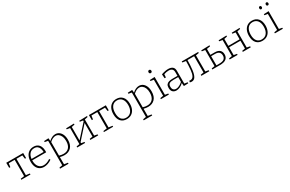

<svg xmlns="http://www.w3.org/2000/svg" viewBox="219 -2518 6841 4530"><g transform="rotate(-30 3639.0 -253.0)"><path d="M124 0V-27L224 -41V-486H63L49 -387H17V-525H478V-387H447L433 -486H272V-41L374 -27V0Z M746 7Q682 7 632.5 -23Q583 -53 555 -111.5Q527 -170 527 -255Q527 -339 555.5 -401.5Q584 -464 636.5 -498Q689 -532 760 -532Q826 -532 870 -503Q914 -474 936 -423Q958 -372 958 -306Q958 -298 957.5 -289.5Q957 -281 956 -268H576Q576 -265 576 -261Q576 -152 625 -92Q674 -32 756 -32Q797 -32 843.5 -47.5Q890 -63 938 -96L957 -67Q903 -29 849 -11Q795 7 746 7ZM757 -494Q680 -494 634 -442Q588 -390 579 -305H908Q908 -356 893.5 -399Q879 -442 845.5 -468Q812 -494 757 -494Z M1047 230V202L1132 186V-479L1047 -494V-522L1169 -528L1175 -451Q1220 -492 1264.5 -512Q1309 -532 1353 -532Q1408 -532 1452.5 -501.5Q1497 -471 1523.5 -412Q1550 -353 1550 -269Q1550 -134 1482 -63Q1414 8 1300 8Q1272 8 1242 3.5Q1212 -1 1180 -9V187L1278 202V230ZM1297 -30Q1394 -30 1446.5 -91.5Q1499 -153 1499 -264Q1499 -337 1478 -388Q1457 -439 1420.5 -466.5Q1384 -494 1338 -494Q1301 -494 1260.5 -475Q1220 -456 1180 -417V-49Q1242 -30 1297 -30Z M1647 0V-28L1732 -44V-481L1647 -495V-522L1862 -528V-501L1778 -483V-117L2088 -460V-483L2004 -495V-522L2219 -528V-501L2134 -483V-44L2219 -28V0H2004V-28L2088 -43V-414L1778 -68V-42L1862 -28V0Z M2376 0V-27L2476 -41V-486H2315L2301 -387H2269V-525H2730V-387H2699L2685 -486H2524V-41L2626 -27V0Z M3016 -532Q3120 -532 3180.5 -463.5Q3241 -395 3241 -272Q3241 -188 3212 -125Q3183 -62 3129 -27.5Q3075 7 2999 7Q2896 7 2837 -59.5Q2778 -126 2778 -251Q2778 -337 2806.5 -400Q2835 -463 2888.5 -497.5Q2942 -532 3016 -532ZM3013 -494Q2924 -494 2876 -429.5Q2828 -365 2828 -254Q2828 -144 2874 -87Q2920 -30 3002 -30Q3093 -30 3142 -95Q3191 -160 3191 -268Q3191 -376 3143.5 -435Q3096 -494 3013 -494Z M3327 230V202L3412 186V-479L3327 -494V-522L3449 -528L3455 -451Q3500 -492 3544.5 -512Q3589 -532 3633 -532Q3688 -532 3732.5 -501.5Q3777 -471 3803.5 -412Q3830 -353 3830 -269Q3830 -134 3762 -63Q3694 8 3580 8Q3552 8 3522 3.5Q3492 -1 3460 -9V187L3558 202V230ZM3577 -30Q3674 -30 3726.5 -91.5Q3779 -153 3779 -264Q3779 -337 3758 -388Q3737 -439 3700.5 -466.5Q3664 -494 3618 -494Q3581 -494 3540.5 -475Q3500 -456 3460 -417V-49Q3522 -30 3577 -30Z M4145 -28V0H3928V-28L4013 -43V-480L3928 -494V-522L4061 -528V-43ZM4029 -652Q4012 -652 4001.5 -663Q3991 -674 3991 -693Q3991 -714 4002 -725Q4013 -736 4030 -736Q4048 -736 4058.5 -724.5Q4069 -713 4069 -693Q4069 -673 4057.5 -662.5Q4046 -652 4029 -652Z M4552 3 4545 -85Q4501 -40 4449.5 -16.5Q4398 7 4350 7Q4292 7 4254.5 -29Q4217 -65 4217 -138Q4217 -197 4241.5 -227.5Q4266 -258 4308 -269.5Q4350 -281 4403 -281H4541V-383Q4541 -442 4508 -468Q4475 -494 4420 -494Q4361 -494 4292 -470L4285 -384H4250L4242 -495Q4348 -532 4429 -532Q4502 -532 4545.5 -499Q4589 -466 4589 -391V-42L4674 -30V-2ZM4266 -143Q4266 -86 4293.5 -58.5Q4321 -31 4364 -31Q4403 -31 4450 -53.5Q4497 -76 4541 -116V-247H4410Q4332 -247 4299 -223Q4266 -199 4266 -143Z M4766 7Q4746 7 4717 0L4724 -42Q4738 -39 4753 -39Q4812 -39 4841 -92.5Q4870 -146 4879.5 -245.5Q4889 -345 4891 -483L4798 -497V-525H5246V-497L5161 -482V-43L5246 -28V0H5029V-28L5113 -43V-486H4932Q4930 -330 4916 -220Q4902 -110 4867 -51.5Q4832 7 4766 7Z M5328 0V-28L5413 -43V-482L5328 -495V-522L5556 -528V-501L5461 -484V-322H5580Q5667 -322 5713 -281.5Q5759 -241 5759 -165Q5759 -88 5707 -44Q5655 0 5538 0ZM5569 -286H5461V-36H5539Q5629 -36 5669.5 -68.5Q5710 -101 5710 -163Q5710 -222 5675 -254Q5640 -286 5569 -286Z M5801 0V-28L5886 -44V-481L5801 -495V-522L6017 -528V-501L5934 -483V-294H6242V-483L6159 -495V-522L6375 -528V-501L6290 -483V-44L6375 -28V0H6159V-28L6242 -43V-256H5934V-43L6017 -28V0Z M6710 -532Q6814 -532 6874.5 -463.5Q6935 -395 6935 -272Q6935 -188 6906 -125Q6877 -62 6823 -27.5Q6769 7 6693 7Q6590 7 6531 -59.5Q6472 -126 6472 -251Q6472 -337 6500.5 -400Q6529 -463 6582.5 -497.5Q6636 -532 6710 -532ZM6707 -494Q6618 -494 6570 -429.5Q6522 -365 6522 -254Q6522 -144 6568 -87Q6614 -30 6696 -30Q6787 -30 6836 -95Q6885 -160 6885 -268Q6885 -376 6837.5 -435Q6790 -494 6707 -494Z M7221 -654Q7187 -654 7186 -693Q7186 -712 7196.5 -723Q7207 -734 7221 -734Q7237 -734 7246.5 -723Q7256 -712 7256 -693Q7256 -675 7245.5 -664.5Q7235 -654 7221 -654ZM7042 -654Q7008 -654 7008 -693Q7007 -712 7017.5 -723Q7028 -734 7042 -734Q7058 -734 7067.5 -723Q7077 -712 7077 -693Q7077 -675 7066.5 -664.5Q7056 -654 7042 -654ZM7250 -28V0H7033V-28L7118 -43V-480L7033 -494V-522L7166 -528V-43Z"/></g></svg>

Font: Bitter Light
Style: Regular
Weight: 300
Designer: Sol Matas, and Bitter project Authors
Foundry: Sol Matas
Version: Version 2.001